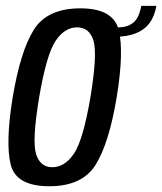

<svg xmlns="http://www.w3.org/2000/svg" viewBox="-20 -631 553 654"><path d="M148.1 3.4Q260 3.4 305.7 -69.7Q351.3 -142.8 377.4 -299.3Q402.9 -455 384.4 -528.8Q365.9 -602.6 253.8 -602.6Q140.6 -602.6 95 -529.4Q49.4 -456.2 23.2 -299.3Q-2 -143.7 16.5 -70.2Q35 3.4 148.1 3.4ZM158.1 -61.4Q116.4 -61.4 102.7 -107Q89 -152.5 113.3 -299.1Q138.3 -445.6 169.3 -491.7Q200.3 -537.8 242.5 -537.8Q285 -537.8 298.6 -491.8Q312.2 -445.9 287.9 -299.1Q263 -153.3 231.7 -107.4Q200.3 -61.4 158.1 -61.4ZM374.6 -537.4 369.5 -505.6Q411.9 -505.6 441.6 -517.2Q471.3 -528.7 488.8 -551.8Q506.3 -574.9 512.7 -611.1H461.1Q456.7 -585.8 447.3 -569.6Q438 -553.5 420.9 -545.4Q403.9 -537.4 374.6 -537.4Z"/></svg>

Font: Anybody Thin Condensed
Style: Italic
Weight: 100
Width: 3
Italic angle: -10°
Version: Version 1.113;gftools[0.9.25]